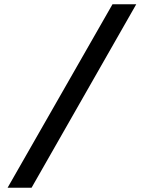

<svg xmlns="http://www.w3.org/2000/svg" viewBox="-20 -706 678 897"><path d="M15.5 171 505.5 -686H616.5L127.5 171Z"/></svg>

Font: Chivo Medium
Style: Regular
Weight: 500
Designer: Hector Gatti
Foundry: Omnibus-Type
Version: Version 2.002